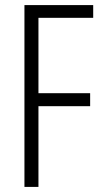

<svg xmlns="http://www.w3.org/2000/svg" viewBox="-20 -734 406 754"><path d="M131 0H76V-714H346V-664H131V-368H334V-317H131Z"/></svg>

Font: Noto Sans Telugu ExtraCondensed Light
Style: Regular
Weight: 300
Width: 2
Designer: Jelle Bosma - Monotype Design Team
Foundry: Monotype Imaging Inc.
Version: Version 2.005; ttfautohint (v1.8.4.7-5d5b)